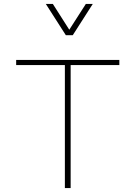

<svg xmlns="http://www.w3.org/2000/svg" viewBox="-20 -954 687 974"><path d="M338.4 0V-624H585.4V-649.9H62V-624H309.1V0ZM212.4 -934.1 314 -775.4H349.1L450.7 -934.1H415.5L331.5 -803.2L248 -934.1Z"/></svg>

Font: Estedad-FD-VF Thin
Style: Regular
Weight: 100
Designer: Amin Abedi
Version: Version 5.0